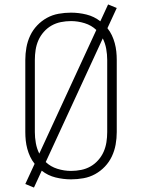

<svg xmlns="http://www.w3.org/2000/svg" viewBox="-20 -800 640 865"><path d="M133 45 94 29 136 -62Q124 -77 116 -94Q108 -111 103 -129.5Q98 -148 96 -167Q94 -186 94 -205V-530Q94 -558 99 -586Q104 -614 116 -639.5Q128 -665 147.5 -685.5Q167 -706 191.5 -719.5Q216 -733 244 -738Q272 -743 300 -743Q335 -743 369.5 -734.5Q404 -726 432 -704L467 -780L506 -764L464 -673Q476 -658 484 -641Q492 -624 497 -605.5Q502 -587 504 -568Q506 -549 506 -530V-205Q506 -177 501 -149Q496 -121 484 -95.5Q472 -70 452.5 -49.5Q433 -29 408.5 -15.5Q384 -2 356 3Q328 8 300 8Q265 8 230.5 -0.5Q196 -9 168 -31ZM157 -108 414 -665Q392 -686 361.5 -695.5Q331 -705 300 -705Q277 -705 254.5 -700.5Q232 -696 212.5 -685Q193 -674 177.5 -656.5Q162 -639 153 -618.5Q144 -598 140.5 -575.5Q137 -553 137 -530V-205Q137 -180 141.5 -155Q146 -130 157 -108ZM300 -30Q323 -30 345.5 -34.5Q368 -39 387.5 -50Q407 -61 422.5 -78.5Q438 -96 447 -116.5Q456 -137 459.5 -159.5Q463 -182 463 -205V-530Q463 -555 458.5 -580Q454 -605 443 -627L186 -70Q208 -49 238.5 -39.5Q269 -30 300 -30Z"/></svg>

Font: Iosevka Etoile Extralight
Style: Regular
Weight: 200
Designer: Belleve Invis
Foundry: Belleve Invis
Version: Version 22.1.2; ttfautohint (v1.8.4)